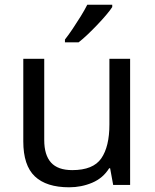

<svg xmlns="http://www.w3.org/2000/svg" viewBox="-20 -786 658 816"><path d="M533 -536V0H461L448 -71H444Q418 -29 372 -9.5Q326 10 274 10Q177 10 128 -36.5Q79 -83 79 -185V-536H168V-191Q168 -127 197 -95Q226 -63 287 -63Q376 -63 410.5 -113Q445 -163 445 -257V-536ZM457 -756Q448 -742 431 -722Q414 -702 393.5 -680.5Q373 -659 352.5 -639.5Q332 -620 314 -606H256V-618Q271 -637 288.5 -663Q306 -689 323 -716.5Q340 -744 351 -766H457Z"/></svg>

Font: Noto Naskh Arabic
Style: Regular
Weight: 400
Designer: Monotype Design Team, David Williams, Mohamad Dakak and Nizar Qandah
Foundry: Monotype Imaging Inc.
Version: Version 2.013